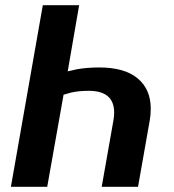

<svg xmlns="http://www.w3.org/2000/svg" viewBox="-20 -720 670 740"><path d="M241 -445 276 -453Q316 -460 363 -460Q460 -460 510.5 -418Q561 -376 561 -301Q561 -276 557 -255L512 0H372L417 -255Q420 -272 420 -286Q420 -370 322 -370Q283 -370 253 -363L225 -355L162 0H22L145 -700H285Z"/></svg>

Font: Scada
Style: Bold Italic
Weight: 700
Italic angle: -10°
Version: Version 4.000